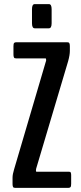

<svg xmlns="http://www.w3.org/2000/svg" viewBox="-20 -906 389 926"><path d="M147.5 -769.5Q134.3 -769.5 134.3 -793.9V-861.8Q134.3 -886.2 147.5 -886.2H215.8Q229 -886.2 229 -861.8V-793.9Q229 -769.5 215.8 -769.5ZM52.7 0Q48.8 0 46.4 -1Q43.9 -2 42.2 -6.3Q40.5 -10.7 40.5 -19.5V-48.8Q40.5 -65.9 48.3 -90.3L200.7 -607.9Q202.6 -611.8 202.6 -616.7Q202.6 -624.5 199.2 -624.5H57.1Q52.7 -624.5 50.5 -625.5Q48.3 -626.5 46.6 -630.9Q44.9 -635.3 44.9 -644V-682.6Q44.9 -694.8 47.9 -698.5Q50.8 -702.1 57.1 -702.1H304.7Q308.6 -702.1 311 -701.2Q313.5 -700.2 315.2 -695.8Q316.9 -691.4 316.9 -682.6V-660.6Q316.9 -640.6 308.6 -610.8L154.3 -92.3Q153.3 -87.4 153.3 -84.5Q153.3 -77.6 156.2 -77.6H310.5Q311 -77.6 312.5 -77.6Q316.4 -77.6 318.1 -77.1Q319.8 -76.7 321.5 -72.8Q323.2 -68.8 323.2 -61V-19.5Q323.2 -7.3 320.1 -3.7Q316.9 0 310.5 0Z"/></svg>

Font: BenchNine
Style: Bold
Weight: 700
Version: Version 1 ; ttfautohint (v0.92.18-e454-dirty) -l 8 -r 50 -G 